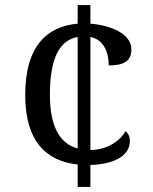

<svg xmlns="http://www.w3.org/2000/svg" viewBox="-20 -734 599 754"><path d="M285 -88V0H335V-86C448 -90 490 -134 490 -180C490 -198 483 -211 473 -219C450 -178 397 -145 335 -145V-589C385 -579 407 -532 407 -477C466 -477 496 -494 496 -540C496 -603 412 -635 335 -641V-714H285V-641C170 -631 79 -559 79 -361C79 -176 164 -101 285 -88ZM285 -589V-151C211 -171 176 -243 176 -362C176 -519 221 -577 285 -589Z"/></svg>

Font: Noto Nastaliq Urdu
Style: Regular
Weight: 400
Designer: Monotype Design Team (Patrick Giasson: type design, Kamal Mansour: OpenType code, Glenda Bellarosa). Updated by Simon Co
Foundry: Monotype Imaging Inc., Simon Cozens
Version: Version 3.009